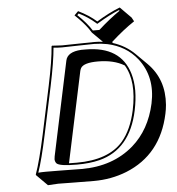

<svg xmlns="http://www.w3.org/2000/svg" viewBox="-58 -866 901 980"><g transform="rotate(-5 392.5 -376.0)"><path d="M439 -696.8Q416.5 -734.4 378.4 -772.5Q368.7 -782.2 358.4 -792L378.4 -812Q433.1 -785.6 471.7 -751Q537.1 -791 591.8 -812L647.9 -755.4L658.7 -735.4Q601.1 -697.3 538.6 -640.6L540 -634.8Q605.5 -614.3 651.9 -568.4L708.5 -512.2Q793.9 -426.8 783.7 -296.4Q781.7 -273.4 776.9 -251.5Q732.9 -45.4 551.8 27.3Q472.7 58.6 383.3 58.6Q327.1 58.6 272.9 57.6Q231.9 56.6 200.7 56.6L147.9 59.6L91.3 2.9L90.8 0Q115.2 -68.4 143.6 -200.2L195.8 -444.8Q223.1 -574.2 228 -645L230.5 -647.9Q232.4 -647.9 281.2 -645Q313.5 -645 364 -646.5Q414.6 -647.9 446.8 -647.9Q469.7 -647.9 491.2 -645ZM591.8 -515.1Q538.1 -547.4 456.1 -547.4Q384.3 -547.4 368.7 -521.5Q365.2 -514.6 363.3 -507.3L264.6 -42.5Q281.7 -42 304.7 -42Q467.3 -42 542 -127.9Q591.3 -186 612.3 -284.2Q643.1 -430.2 591.8 -515.1ZM281.2 -634.8Q256.3 -634.8 237.3 -637.2Q231.4 -565.9 205.6 -442.9L153.3 -197.8Q127.4 -75.2 104.5 -8.3Q122.6 -9.8 144 -9.8Q176.3 -9.8 216.8 -9.3Q271.5 -8.3 326.7 -7.8Q486.8 -7.8 592.8 -99.6Q682.1 -177.7 710.9 -310.1Q739.3 -443.8 664.6 -539.6Q607.4 -611.3 512.7 -631.3Q480.5 -637.7 446.8 -638.2Q415 -638.2 364.3 -636.7Q313 -634.8 281.2 -634.8ZM194.8 -84 296.9 -565.9Q306.2 -609.9 377.4 -613.8Q387.7 -614.3 399.4 -613.8Q579.1 -613.8 622.1 -470.2Q633.8 -430.2 633.8 -383.3Q633.3 -335 622.1 -281.7Q580.6 -85.9 420.9 -44.9Q370.6 -32.2 304.7 -32.2Q216.3 -32.2 200.7 -47.9Q193.4 -56.6 192.9 -68.8Q193.4 -75.7 194.8 -84ZM444.8 -707H478.5Q537.1 -759.8 589.4 -795.4L586.9 -799.3Q535.6 -778.3 477.1 -742.7L470.2 -738.8L464.8 -743.7Q428.7 -775.9 380.4 -799.8L372.6 -792Q419.9 -747.1 444.8 -707Z"/></g></svg>

Font: Linux Biolinum Shadow O
Style: Italic
Weight: 400
Italic angle: -12°
Designer: Philipp H. Poll
Foundry: Philipp H. Poll
Version: Version 0.6.2